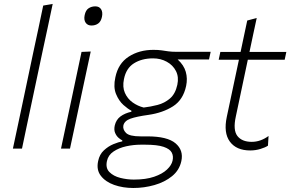

<svg xmlns="http://www.w3.org/2000/svg" viewBox="-20 -760 1484 982"><path d="M46 0Q58 -56 69 -108Q80 -160 93 -221L150.5 -493.5Q164 -556.5 176.8 -616Q189.5 -675.5 201 -731.5L249.5 -740Q236.5 -678.5 223.8 -618.5Q211 -558.5 197 -494L139 -220.5Q126 -158.5 115 -107.2Q104 -56 92.5 0Z M292 0Q304 -56 314.8 -107.2Q325.5 -158.5 339 -220.5L349.5 -270Q363 -333 374 -386Q385 -439 397 -494.5L444 -496.5Q431.5 -439 420.5 -386.8Q409.5 -334.5 395.5 -270L385 -220.5Q372 -159 361 -107.5Q350 -56 338 0ZM447.5 -629.5Q428 -629.5 418 -644Q408 -658.5 413 -682.5Q418 -707.5 433 -717.5Q448 -727.5 467.5 -727.5Q487.5 -727.5 497 -712.8Q506.5 -698 501.5 -674Q496.5 -650 482.2 -639.8Q468 -629.5 447.5 -629.5Z M662 201.5Q608.5 201.5 564 185.8Q519.5 170 495.8 139.2Q472 108.5 482 63.5Q489 29.5 511.5 8.8Q534 -12 560.2 -22.8Q586.5 -33.5 605.5 -37V-42Q597.5 -45.5 586.5 -55Q575.5 -64.5 568.8 -80.2Q562 -96 567 -118.5Q574 -148 596.2 -164.5Q618.5 -181 652 -188.5V-194Q635 -202 611.2 -223.2Q587.5 -244.5 573.2 -279.8Q559 -315 570 -364.5Q584.5 -435.5 638.2 -470.2Q692 -505 764.5 -505Q789.5 -505 806.5 -502.5Q823.5 -500 840.5 -497.5Q857.5 -495 882 -495H1057.5L1049 -456H888.5Q920.5 -427 930.2 -392.5Q940 -358 932 -320.5Q917 -249.5 864.8 -216.2Q812.5 -183 739.5 -172.5Q678 -164 647.2 -153Q616.5 -142 611 -118.5Q607 -98 624.5 -80.2Q642 -62.5 699 -62.5H734Q836 -62.5 877.8 -27Q919.5 8.5 907.5 64Q897.5 110.5 860 141Q822.5 171.5 769.8 186.5Q717 201.5 662 201.5ZM715 -210Q749.5 -214 785.5 -223.2Q821.5 -232.5 849.2 -256.2Q877 -280 887 -326.5Q895.5 -366 880 -396.5Q864.5 -427 833 -444.2Q801.5 -461.5 763 -461.5Q705.5 -461.5 665.2 -436.2Q625 -411 614 -355.5Q605.5 -315 618.8 -285Q632 -255 658.2 -236.2Q684.5 -217.5 715 -210ZM664.5 158.5Q726 158.5 768.2 144Q810.5 129.5 834 107.2Q857.5 85 862.5 62Q868 39 858.5 20.5Q849 2 816.8 -9Q784.5 -20 721.5 -20H700.5Q663 -20 625.5 -11.8Q588 -3.5 560.8 14.8Q533.5 33 527 63.5Q519 99.5 539.8 120.2Q560.5 141 595.2 149.8Q630 158.5 664.5 158.5Z M1260 9.5Q1189 9.5 1155.8 -35.5Q1122.5 -80.5 1140 -162.5Q1158.5 -250.5 1174.5 -325Q1190.5 -399.5 1202 -454.5H1098.5L1107 -494.5H1210.5Q1219.5 -537 1227.5 -575Q1235.5 -613 1244.5 -655L1293 -668Q1282.5 -619 1274.2 -580.5Q1266 -542 1256 -494.5H1444.5L1436 -454.5H1247.5L1186 -163.5Q1171 -94.5 1194.2 -64.5Q1217.5 -34.5 1267.5 -34.5Q1312.5 -34.5 1353.5 -64.5L1350.5 -15Q1337.5 -6 1312.2 1.8Q1287 9.5 1260 9.5Z"/></svg>

Font: Commissioner ExtraLight
Style: Italic
Weight: 200
Italic angle: -12°
Designer: Kostas Bartsokas
Foundry: Kostas Bartsokas
Version: Version 1.000; ttfautohint (v1.8.3)